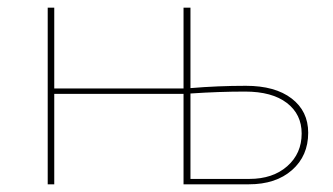

<svg xmlns="http://www.w3.org/2000/svg" viewBox="-20 -479 865 499"><path d="M619 -256Q695 -256 738 -223Q781 -190 781 -134Q781 -74 739 -37Q697 0 627 0H457V-235H121V0H104V-459H121V-249H457V-459H475V-250Q546 -256 619 -256ZM628 -14Q689 -14 726.5 -47Q764 -80 764 -132Q764 -182 725.5 -211.5Q687 -241 617 -241Q549 -241 475 -236V-14Z"/></svg>

Font: EauTestSC Thin
Style: Regular
Weight: 250
Designer: Christian Thalmann (Catharsis Fonts)
Version: Version 0.001;PS 000.001;hotconv 1.0.88;makeotf.lib2.5.64775